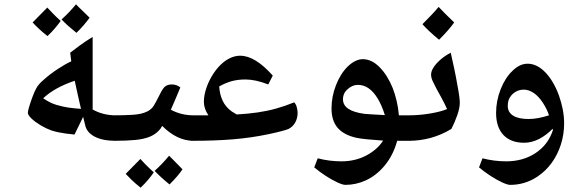

<svg xmlns="http://www.w3.org/2000/svg" viewBox="-20 -661 2684 889"><path d="M516 -9Q455 -9 418 -28.5Q381 -48 374 -83L365 -120L325 -38Q304 -40 285.5 -42.5Q267 -45 250.5 -48.5Q234 -52 218 -57Q193 -66 168 -81Q143 -96 126 -112Q109 -128 109 -139Q109 -147 115.5 -168.5Q122 -190 131 -214Q140 -238 147 -250Q156 -270 185 -294Q213 -319 249 -342.5Q285 -366 310 -377L305 -417Q331 -437 347.5 -449Q364 -461 378 -470.5Q392 -480 409 -490Q409 -406 409 -322Q409 -238 409 -154Q457 -127 516 -127Q524 -127 524 -119V-17Q524 -9 516 -9ZM355 -157Q349 -181 342 -213.5Q335 -246 326 -287Q233 -256 180 -206Q212 -184 241 -175.5Q270 -167 296 -163Q310 -161 324.5 -159.5Q339 -158 355 -157ZM334 -509Q313 -526 296 -541Q279 -556 265 -571Q284 -588 300.5 -605.5Q317 -623 332 -641Q341 -631 357 -616Q373 -601 395 -579Q368 -542 334 -509ZM200 -494Q178 -511 161 -527Q144 -543 131 -557Q148 -574 165 -591.5Q182 -609 199 -626Q208 -616 223.5 -600Q239 -584 261 -564Q248 -546 233 -528.5Q218 -511 200 -494Z M507 -9Q499 -9 499 -17V-119Q499 -127 507 -127Q555 -127 595.5 -129.5Q636 -132 662 -145Q682 -155 692.5 -172.5Q703 -190 719 -222Q735 -255 747 -262.5Q759 -270 775 -270Q799 -270 815 -256Q806 -234 798 -215.5Q790 -197 783.5 -181.5Q777 -166 771 -153Q795 -140 821.5 -133.5Q848 -127 876 -127Q884 -127 884 -119V-17Q884 -9 876 -9Q800 -9 731 -78L723 -65Q704 -41 676 -29Q648 -17 607 -13Q566 -9 507 -9ZM765 193Q722 158 696 130Q728 102 763 60Q766 63 781.5 78.5Q797 94 825 123Q815 138 800 155.5Q785 173 765 193ZM631 208Q606 188 589.5 172Q573 156 562 144Q579 127 596 109.5Q613 92 630 75Q636 82 651.5 98Q667 114 692 137Q679 156 664 173.5Q649 191 631 208Z M867 -9Q859 -9 859 -17V-119Q859 -127 867 -127Q887 -127 906.5 -127Q926 -127 945 -127Q935 -142 929.5 -157.5Q924 -173 924 -189Q924 -220 936 -255Q948 -290 969 -321.5Q990 -353 1015 -373Q1053 -403 1092 -403Q1127 -403 1164.5 -380Q1202 -357 1243 -311L1222 -270Q1191 -282 1165 -287.5Q1139 -293 1117 -293Q1082 -293 1054 -285.5Q1026 -278 995 -261Q997 -224 1011 -194.5Q1025 -165 1053 -145Q1065 -137 1076 -131Q1129 -134 1173.5 -140.5Q1218 -147 1259 -158.5Q1300 -170 1342 -187Q1350 -180 1354 -165Q1358 -150 1358 -138Q1358 -114 1347 -94Q1336 -74 1316 -64Q1307 -60 1282.5 -53.5Q1258 -47 1220 -39Q1143 -23 1060 -16Q977 -9 867 -9Z M1579 195Q1567 195 1542 183.5Q1517 172 1488.5 153.5Q1460 135 1435 114L1451 72Q1478 79 1505.5 82.5Q1533 86 1561 86Q1624 86 1675 59.5Q1726 33 1754 -10Q1711 -13 1680 -16Q1649 -19 1630 -23Q1572 -36 1543.5 -69Q1515 -102 1515 -159Q1515 -214 1536 -267.5Q1557 -321 1591 -354Q1626 -387 1660 -387Q1701 -387 1737.5 -350Q1774 -313 1798 -254Q1809 -226 1816.5 -194Q1824 -162 1827 -127H1881Q1889 -127 1889 -119V-17Q1889 -9 1881 -9H1819Q1801 57 1762 104.5Q1723 152 1672 175Q1627 195 1579 195ZM1762 -128Q1748 -173 1729 -204.5Q1710 -236 1687 -252Q1664 -268 1638 -268Q1619 -268 1603 -258Q1587 -248 1577 -234Q1568 -219 1568 -202Q1568 -174 1592.5 -157.5Q1617 -141 1666 -134Q1677 -133 1701 -131.5Q1725 -130 1762 -128Z M1872 -9Q1864 -9 1864 -17V-119Q1864 -127 1872 -127Q1922 -127 1972 -135.5Q2022 -144 2050 -156Q2040 -179 2024.5 -207.5Q2009 -236 2000 -252Q1990 -271 1983 -286.5Q1976 -302 1976 -315Q1976 -340 2003 -369Q2030 -398 2067 -417Q2074 -386 2082.5 -346.5Q2091 -307 2098 -266Q2104 -235 2106.5 -215Q2109 -195 2109 -185Q2109 -162 2097.5 -128.5Q2086 -95 2070 -64Q1979 -9 1872 -9ZM2013 -477Q1962 -519 1936 -549Q1959 -572 1977.5 -591.5Q1996 -611 2011 -629Q2022 -617 2040 -599Q2058 -581 2083 -557Q2071 -540 2053.5 -520Q2036 -500 2013 -477Z M2342 195Q2330 195 2305 183.5Q2280 172 2251.5 153.5Q2223 135 2198 114L2214 72Q2241 79 2268.5 82.5Q2296 86 2324 86Q2402 86 2460 47.5Q2518 9 2540 -58L2539 -65Q2510 -35 2476 -17.5Q2442 0 2407 0Q2345 0 2311 -36Q2277 -72 2277 -138Q2277 -194 2298 -247.5Q2319 -301 2353 -333Q2386 -366 2423 -366Q2466 -366 2504.5 -326.5Q2543 -287 2568 -219Q2580 -185 2586 -153Q2592 -121 2592 -89Q2592 -39 2577 8Q2562 55 2534.5 93Q2507 131 2468 157Q2411 195 2342 195ZM2427 -110Q2450 -110 2473.5 -114.5Q2497 -119 2522 -127Q2513 -155 2494 -184.5Q2475 -214 2452 -230Q2428 -246 2406 -246Q2381 -246 2362 -232.5Q2343 -219 2335 -198Q2331 -186 2331 -171Q2331 -141 2356 -125.5Q2381 -110 2427 -110Z"/></svg>

Font: Noto Naskh Arabic
Style: Regular
Weight: 400
Designer: Monotype Design Team, David Williams, Mohamad Dakak and Nizar Qandah
Foundry: Monotype Imaging Inc.
Version: Version 2.013